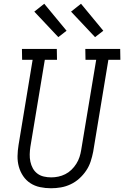

<svg xmlns="http://www.w3.org/2000/svg" viewBox="-20 -996 662 1024"><path d="M252 8Q222 8 193.5 2Q165 -4 142 -19Q119 -34 103.5 -57Q88 -80 80.5 -107Q73 -134 73.5 -163.5Q74 -193 79 -223L154 -677H98L97 -735H283L284 -677H219L142 -213Q139 -193 138.5 -173Q138 -153 142 -134Q146 -115 155 -98.5Q164 -82 179 -70.5Q194 -59 213.5 -54.5Q233 -50 253 -50Q272 -50 291 -54Q310 -58 328 -67Q346 -76 361 -90.5Q376 -105 387 -122.5Q398 -140 404 -158.5Q410 -177 413 -196L493 -677H436L435 -735H621L622 -677H558L477 -187Q472 -161 463.5 -135Q455 -109 439.5 -86Q424 -63 403 -44Q382 -25 356.5 -13Q331 -1 304.5 3.5Q278 8 252 8ZM487 -798 359 -934 412 -976 531 -832ZM291 -798 163 -934 216 -976 335 -832Z"/></svg>

Font: Iosevka Etoile Light
Style: Italic
Weight: 300
Italic angle: -9°
Designer: Belleve Invis
Foundry: Belleve Invis
Version: Version 22.1.2; ttfautohint (v1.8.4)